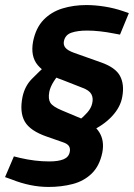

<svg xmlns="http://www.w3.org/2000/svg" viewBox="-26 -730 530 760"><path d="M333 -211 286 -253Q304 -267 319.5 -284.5Q335 -302 339 -321Q344 -342 335.5 -357.5Q327 -373 299 -383L220 -414Q153 -437 123.5 -472Q94 -507 105 -566Q116 -620 146.5 -651.5Q177 -683 221 -696.5Q265 -710 316 -710Q350 -710 388 -704Q426 -698 461 -686L484 -678L449 -593L422 -598Q397 -603 370 -606Q343 -609 319 -609Q281 -609 256.5 -600.5Q232 -592 227 -567Q224 -552 233 -541Q242 -530 267 -521L374 -483Q431 -463 449 -429.5Q467 -396 458 -347Q451 -306 417.5 -270Q384 -234 333 -211ZM166 10Q130 10 93.5 2.5Q57 -5 22 -19L-6 -29L29 -111L53 -105Q83 -98 112 -94.5Q141 -91 169 -91Q205 -91 225.5 -99.5Q246 -108 250 -128Q253 -142 247 -151.5Q241 -161 223 -167L160 -189Q93 -212 72 -249Q51 -286 63 -346Q72 -389 100 -417.5Q128 -446 161 -476L217 -445Q201 -430 187 -408Q173 -386 169 -366Q164 -338 173.5 -323Q183 -308 219 -293L300 -259Q346 -240 367 -206.5Q388 -173 379 -126Q368 -73 337 -43Q306 -13 261.5 -1.5Q217 10 166 10Z"/></svg>

Font: REM Medium Medium
Style: Italic
Weight: 500
Italic angle: -11°
Version: Version 1.005;gftools[0.9.28]